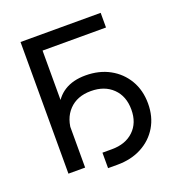

<svg xmlns="http://www.w3.org/2000/svg" viewBox="-138 -841 924 997"><g transform="rotate(-20 324.0 -342.5)"><path d="M528.8 -727.5V-646.5H178.2V0H85.9V-727.5ZM289.1 43.5V-42H341.3Q417 -42 461.9 -85Q506.8 -127.9 506.8 -201.2Q506.8 -275.4 461.7 -319.3Q416.5 -363.3 341.3 -363.3Q265.1 -363.3 220.5 -316.7Q175.8 -270 175.8 -189.9H132.8Q132.8 -274.9 156.2 -332.8Q179.7 -390.6 226.6 -419.9Q273.4 -449.2 342.8 -449.2Q418 -449.2 475.6 -417.7Q533.2 -386.2 566.2 -330.3Q599.1 -274.4 599.1 -201.2Q599.1 -128.4 566.2 -73.2Q533.2 -18.1 475.1 12.7Q417 43.5 341.3 43.5Z"/></g></svg>

Font: Inter 16pt
Style: Regular
Weight: 400
Version: Version 4.001;git-66647c0bb